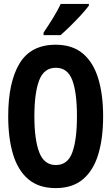

<svg xmlns="http://www.w3.org/2000/svg" viewBox="-20 -954 570 983"><path d="M265 9Q179 9 125.5 -36Q72 -81 47 -163.5Q22 -246 22 -359Q22 -533 80 -629Q138 -725 265 -725Q350 -725 403.5 -680.5Q457 -636 482.5 -553.5Q508 -471 508 -358Q508 -246 483 -163.5Q458 -81 404.5 -36Q351 9 265 9ZM266 -109Q327 -109 350.5 -174.5Q374 -240 374 -358Q374 -481 350 -544Q326 -607 266 -607Q205 -607 180.5 -542.5Q156 -478 156 -358Q156 -239 181 -174Q206 -109 266 -109ZM203 -787Q228 -824 251.5 -862Q275 -900 291 -934H435V-925Q421 -906 395.5 -878Q370 -850 341.5 -822Q313 -794 290 -774H203Z"/></svg>

Font: Noto Sans Mono Condensed
Style: Bold
Weight: 700
Width: 3
Designer: Monotype Design Team
Foundry: Monotype Imaging Inc.
Version: Version 2.014